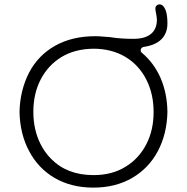

<svg xmlns="http://www.w3.org/2000/svg" viewBox="-20 -859 851 875"><path d="M647 -496Q613 -563 551 -600Q488 -637 406 -637Q321 -636 260 -599Q199 -562 165 -496Q132 -432 132 -349.5Q132 -267 165 -202Q184 -164 213 -135Q286 -61 406 -61Q491 -61 552 -99Q613 -136 647 -202Q680 -266 680 -348.5Q680 -431 647 -496ZM673 -709Q695 -731 695 -769Q694 -786 691 -799.5Q688 -813 688 -820.5Q688 -828 693.5 -833.5Q699 -839 707.5 -839Q716 -839 723 -832Q743 -812 743 -752Q743 -708 716 -680.5Q689 -653 634 -645Q629 -644 625 -640Q621 -636 621 -629.5Q621 -623 626 -619Q682 -572 712 -503Q742 -433 743 -349Q741 -249 699.5 -170.5Q658 -92 582 -48Q506 -4 405.5 -4Q305 -4 229 -48Q154 -92 113 -170Q71 -248 69 -349Q71 -447 113 -529Q155 -608 232 -651Q309 -694 414 -694Q431 -694 451.5 -692Q472 -690 479 -690Q482 -689 487 -689Q530 -682 588 -682Q646 -682 673 -709Z"/></svg>

Font: Kurewa Gothic CJK TC Regular
Style: Regular
Weight: 400
Designer: Max Yao
Foundry: Max-Everyday
Version: Version 1.071; ttfautohint (v1.8.3)